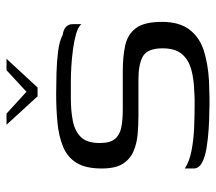

<svg xmlns="http://www.w3.org/2000/svg" viewBox="-57 -599 662 588"><g transform="rotate(-90 274.0 -305.0)"><path d="M186 -616H220L287 -555L353 -616H388L300 -521H273ZM52 -70Q73 -56 106.5 -49.5Q140 -43 176.5 -41.5Q213 -40 240 -40Q250 -40 263 -40Q276 -40 286 -41Q326 -42 356 -50.5Q386 -59 403 -79.5Q420 -100 420 -138Q420 -184 396 -198Q372 -212 326 -212Q311 -212 294 -212Q277 -212 258 -212Q239 -212 214 -212Q186 -212 157 -214.5Q128 -217 104 -227.5Q80 -238 66 -260.5Q52 -283 52 -325Q52 -374 69.5 -402Q87 -430 119 -443Q151 -456 192.5 -460Q234 -464 281 -464Q309 -464 344.5 -463Q380 -462 411.5 -458Q443 -454 461 -444Q477 -442 485.5 -434Q494 -426 494 -414Q494 -410 494 -404.5Q494 -399 494 -394Q494 -389 494 -387Q485 -397 464 -403Q443 -409 416.5 -412.5Q390 -416 365 -417.5Q340 -419 324 -419H265Q229 -419 198 -413Q167 -407 148.5 -388.5Q130 -370 130 -330Q130 -299 142.5 -284Q155 -269 178 -264.5Q201 -260 233 -260Q272 -260 302 -260Q332 -260 351 -260Q395 -260 429 -252.5Q463 -245 482 -219.5Q501 -194 501 -140Q501 -87 477.5 -56Q454 -25 413.5 -12Q373 1 321 4Q296 5 273 5.5Q250 6 225 5Q202 5 172 3Q142 1 114.5 -3.5Q87 -8 69.5 -17.5Q52 -27 52 -43Z"/></g></svg>

Font: Genos
Style: Regular
Weight: 400
Designer: Robert E. Leuschke
Foundry: Robert E. Leuschke
Version: Version 1.010